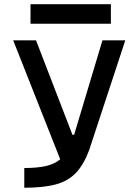

<svg xmlns="http://www.w3.org/2000/svg" viewBox="-20 -883 626 903"><path d="M94.2 0V-92.8Q154.3 -92.8 194.8 -101.8Q235.4 -110.8 263.2 -133.8L42 -693.4H149.4L320.8 -249H328.6L461.9 -693.4H569.3L398.9 -175.8Q373.5 -108.4 337.2 -70.1Q300.8 -31.7 242.9 -15.9Q185.1 0 94.2 0ZM123.5 -771.5V-863.3H501.5V-771.5Z"/></svg>

Font: CaskaydiaMono NF
Style: Regular
Weight: 400
Designer: Aaron Bell
Foundry: Saja Typeworks
Version: Version 2111.001; ttfautohint (v1.8.4);Nerd Fonts 3.1.1